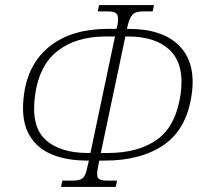

<svg xmlns="http://www.w3.org/2000/svg" viewBox="-20 -736 812 758"><path d="M221 2 226 -23H267Q296 -23 307.5 -33.5Q319 -44 325 -77L331 -102H325Q238 -102 177.5 -129.5Q117 -157 89.5 -215Q62 -273 75 -365Q92 -487 178 -554.5Q264 -622 407 -622H440L444 -638Q449 -664 443 -677.5Q437 -691 406 -691H366L371 -716H588L583 -691H546Q514 -691 502.5 -677.5Q491 -664 485 -638L481 -622H487Q623 -622 688.5 -554.5Q754 -487 737 -365Q718 -227 627.5 -164.5Q537 -102 394 -102H372L367 -77Q360 -44 367 -33.5Q374 -23 402 -23H442L437 2ZM337 -132 434 -592H399Q280 -592 207.5 -535Q135 -478 119 -364Q101 -240 158 -186Q215 -132 328 -132ZM378 -132H404Q528 -132 601.5 -186Q675 -240 693 -364Q709 -479 653 -535.5Q597 -592 485 -592H475Z"/></svg>

Font: Noto Serif SemiCondensed ExtraLight
Style: Italic
Weight: 200
Width: 4
Italic angle: -12°
Designer: Monotype Design Team
Foundry: Monotype Imaging Inc.
Version: Version 2.013